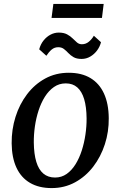

<svg xmlns="http://www.w3.org/2000/svg" viewBox="-20 -934 605 965"><path d="M325.5 -568.3Q390.2 -568.3 434.7 -541.6Q479.2 -514.9 502.6 -463.9Q526 -412.9 526.6 -339.9Q527.4 -271.8 507 -208.9Q486.6 -146 448.5 -96.3Q410.3 -46.6 357.3 -17.7Q304.2 11.3 239.6 11.3Q175.5 11.3 130.8 -14.9Q86 -41.1 62.7 -91.4Q39.3 -141.7 38.6 -213.4Q37.9 -282.6 57.9 -346.3Q77.9 -410 115.8 -460Q153.7 -510.1 206.9 -539.2Q260.1 -568.3 325.5 -568.3ZM310.5 -514.9Q277.4 -514.9 251.3 -496.8Q225.2 -478.7 205.8 -448.1Q186.5 -417.4 173.9 -378.8Q161.3 -340.1 155.4 -298.6Q149.5 -257.1 149.9 -217.5Q150.6 -159.7 162.5 -120.5Q174.4 -81.3 198 -61.5Q221.6 -41.7 256.8 -41.7Q289.3 -41.7 315 -59.7Q340.6 -77.8 359.6 -108.4Q378.6 -139 391 -177.5Q403.4 -216.1 409.4 -257.7Q415.5 -299.3 415.2 -338.8Q414.7 -396.8 403 -435.8Q391.2 -474.8 368.3 -494.9Q345.5 -514.9 310.5 -514.9ZM177 -686.1Q184.1 -712.3 199.4 -731.1Q214.7 -749.9 234.4 -760.1Q254.2 -770.2 274.8 -770.2Q300.8 -770.2 317.2 -761.3Q333.7 -752.5 345.1 -740.9Q356.6 -729.3 367 -720.5Q377.4 -711.6 391.6 -711.6Q411.2 -711.6 426.5 -724.3Q441.9 -737.1 451.7 -754.4L487.6 -721.8Q482.1 -699.6 467.9 -680.4Q453.7 -661.3 433.7 -649.6Q413.6 -637.8 390.1 -637.8Q365.2 -637.8 349.8 -646.7Q334.4 -655.6 323.5 -667.3Q312.6 -678.9 301.2 -687.8Q289.8 -696.7 272.6 -696.7Q253.9 -696.7 239.7 -684.9Q225.6 -673 213 -653.7ZM248.2 -914.2H501.1L492.4 -843.9H239.1Z"/></svg>

Font: Merriweather 7pt Light
Style: Italic
Weight: 300
Italic angle: -7.8°
Designer: Eben Sorkin
Foundry: Eben Sorkin
Version: Version 2.200;gftools[0.9.31]